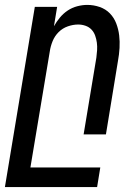

<svg xmlns="http://www.w3.org/2000/svg" viewBox="-50 -548 570 783"><path d="M-30 215 92 -520H183L170 -441Q180 -459 194 -476Q208 -493 226 -505Q244 -517 265 -522.5Q286 -528 306 -528Q332 -528 356.5 -519.5Q381 -511 398 -493.5Q415 -476 424 -452.5Q433 -429 436 -404Q439 -379 437.5 -352.5Q436 -326 431 -299L382 0H291L343 -313Q345 -328 346 -343.5Q347 -359 345 -374Q343 -389 338 -403Q333 -417 323 -427.5Q313 -438 298.5 -443Q284 -448 269 -448Q248 -448 226.5 -440.5Q205 -433 189 -417Q173 -401 164.5 -380Q156 -359 153 -338L74 135H359L346 215Z"/></svg>

Font: Iosevka Term Curly Medium
Style: Italic
Weight: 500
Italic angle: -9°
Designer: Belleve Invis
Foundry: Belleve Invis
Version: Version 32.3.0